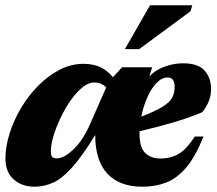

<svg xmlns="http://www.w3.org/2000/svg" viewBox="-20 -690 819 725"><path d="M748.5 -174.5Q718 -98.5 683.2 -57.5Q648.5 -16.5 607.8 -0.8Q567 15 517.5 15Q431 15 385.2 -34.5Q339.5 -84 339.5 -180.5Q291 -101 253.2 -58.8Q215.5 -16.5 181.5 -0.8Q147.5 15 110 15Q63 15 31.8 -12.5Q0.5 -40 0.5 -91.5Q0.5 -136 16 -185.5Q31.5 -235 59.2 -281.8Q87 -328.5 124.2 -366.2Q161.5 -404 205 -426.5Q248.5 -449 295.5 -449Q328.5 -449 355.8 -437.8Q383 -426.5 406.5 -398.5L441 -436H554.5L544 -401.5Q566.5 -425.5 601 -438.2Q635.5 -451 671.5 -451Q728 -451 752.5 -423.5Q777 -396 777 -354.5Q777 -325.5 766 -302.2Q755 -279 743 -266Q692 -244.5 630 -226.5Q568 -208.5 507 -194.5Q507 -188.5 507 -182.5Q507 -133.5 528.2 -112.5Q549.5 -91.5 585.5 -91.5Q625.5 -91.5 655.5 -109.5Q685.5 -127.5 715.5 -174.5ZM613.5 -397.5Q591.5 -397.5 571.5 -377Q551.5 -356.5 536.5 -322.8Q521.5 -289 513.5 -249.5Q566.5 -270 593.5 -286.8Q620.5 -303.5 630 -321Q639.5 -338.5 639.5 -362Q639.5 -397.5 613.5 -397.5ZM172 -119.5Q172 -103.5 176.5 -97.8Q181 -92 195 -92Q221.5 -92 257.2 -125.8Q293 -159.5 320 -221L381 -360Q373.5 -368 362.2 -373.2Q351 -378.5 335 -378.5Q313.5 -378.5 290.8 -359.8Q268 -341 246.8 -310.8Q225.5 -280.5 208.8 -245.2Q192 -210 182 -176.8Q172 -143.5 172 -119.5ZM451.5 -504.5 546.5 -670H706L699.5 -647.5L505.5 -504.5Z"/></svg>

Font: Newsreader 16pt ExtraBold
Style: Italic
Weight: 800
Italic angle: -17°
Designer: Hugues Gentile
Foundry: Production Type
Version: Version 1.003; ttfautohint (v1.8.3)